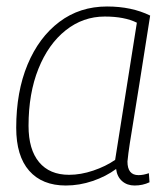

<svg xmlns="http://www.w3.org/2000/svg" viewBox="-20 -562 519 592"><path d="M395 10Q372 10 356.5 -3.5Q341 -17 338 -41Q307 -18 266 -4Q225 10 183 10Q110 10 70 -35.5Q30 -81 30 -168Q30 -279 65 -363Q100 -447 163 -494.5Q226 -542 310 -542Q386 -542 443 -514Q423 -387 409.5 -301.5Q396 -216 387.5 -165Q379 -114 376 -90.5Q373 -67 373 -64Q373 -22 407 -22Q422 -22 439 -28L441 0Q420 10 395 10ZM335 -69 402 -492Q364 -511 303 -511Q236 -511 182.5 -468.5Q129 -426 98.5 -350Q68 -274 68 -174Q68 -101 100.5 -62Q133 -23 193 -23Q229 -23 267.5 -36Q306 -49 335 -69Z"/></svg>

Font: Georama ExtraLight
Style: Italic
Weight: 200
Italic angle: -9°
Designer: Jean-Baptiste Levee
Foundry: Production Type
Version: Version 1.000